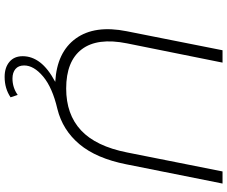

<svg xmlns="http://www.w3.org/2000/svg" viewBox="-94 -646 957 808"><g transform="rotate(90 384.0 -241.5)"><path d="M701 -700H752L671 -295Q646 -169 586.5 -98Q527 -27 438 -5Q348 16 301.5 55Q255 94 255 135Q255 159 270 171.5Q285 184 310 184Q348 184 379 162L389 192Q352 217 303 217Q264 217 240 197Q216 177 216 141Q216 102 242 68Q268 34 324 4Q199 -3 141.5 -82.5Q84 -162 111 -297L191 -700H243L162 -298Q137 -173 187 -107.5Q237 -42 352 -42Q461 -42 528 -104.5Q595 -167 621 -298Z"/></g></svg>

Font: Montserrat Light
Style: Italic
Weight: 300
Italic angle: -11.3°
Designer: Julieta Ulanovsky
Foundry: Julieta Ulanovsky
Version: Version 9.000; ttfautohint (v1.8.4.7-5d5b)